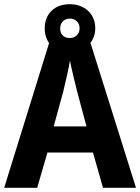

<svg xmlns="http://www.w3.org/2000/svg" viewBox="-20 -899 671 919"><path d="M473 0H631L413 -694C427 -712 436 -736 436 -764C436 -834 383 -879 314 -879C242 -879 194 -834 194 -763C194 -735 202 -711 215 -693L0 0H158L207 -169H425ZM314 -717C284 -717 268 -736 268 -763C268 -792 288 -810 314 -810C341 -810 361 -792 361 -763C361 -736 341 -717 314 -717ZM349 -462 394 -294H237L283 -462C293 -503 308 -567 315 -609C322 -570 340 -498 349 -462Z"/></svg>

Font: Noto Sans Thai Looped SemiCondensed
Style: Bold
Weight: 700
Width: 4
Designer: Sasikarn Vongin, Ben Mitchell
Foundry: The Fontpad Ltd
Version: Version 1.001